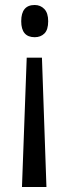

<svg xmlns="http://www.w3.org/2000/svg" viewBox="-20 -561 275 769"><path d="M173 -476Q173 -442 158 -427Q143 -412 119 -412Q65 -412 65 -476Q65 -541 119 -541Q142 -541 157.5 -525Q173 -509 173 -476ZM87 -330H148L166 188H68Z"/></svg>

Font: Noto Sans Bengali ExtraCondensed
Style: Regular
Weight: 400
Width: 2
Designer: Jelle Bosma - Monotype Design Team
Foundry: Monotype Imaging Inc.
Version: Version 2.003; ttfautohint (v1.8.4.7-5d5b)